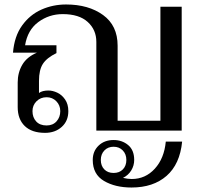

<svg xmlns="http://www.w3.org/2000/svg" viewBox="-20 -583 893 857"><path d="M275 -563Q375 -563 440 -516Q505 -469 505 -379V-44H696V-553H791V0H410V-396Q410 -450 371.5 -485Q333 -520 260 -520Q199 -520 151 -484.5Q103 -449 92 -381H232V-346Q189 -325 171.5 -298Q154 -271 154 -222V-168Q169 -179 196 -179Q215 -179 235.5 -169.5Q256 -160 270.5 -139Q285 -118 285 -87Q285 -43 255.5 -16.5Q226 10 181 10Q122 10 90.5 -20.5Q59 -51 59 -105V-215Q59 -259 79.5 -294Q100 -329 145 -348H38Q44 -421 78.5 -469Q113 -517 164.5 -540Q216 -563 275 -563ZM188 -23Q216 -23 232.5 -41.5Q249 -60 249 -87Q249 -113 231.5 -131Q214 -149 188 -149Q161 -149 143 -131Q125 -113 125 -87Q125 -59 141.5 -41Q158 -23 188 -23ZM487 42Q525 42 552 64.5Q579 87 579 131Q579 156 566 177.5Q553 199 529 211Q551 216 568 216Q629 216 671 170Q713 124 720 49H793Q783 150 723.5 202Q664 254 567 254Q494 254 444 224.5Q394 195 394 131Q394 92 420 67Q446 42 487 42ZM487 189Q513 189 528.5 173Q544 157 544 131Q544 105 528 88.5Q512 72 487 72Q462 72 446 88.5Q430 105 430 131Q430 157 445.5 173Q461 189 487 189Z"/></svg>

Font: TavirajRegular
Style: Regular
Weight: 400
Designer: Katatrad Team
Foundry: CadsonDemak
Version: Version 1.000